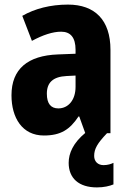

<svg xmlns="http://www.w3.org/2000/svg" viewBox="-20 -580 557 836"><path d="M390 99C390 68 404 44 446 0H461V-363C461 -493 393 -560 276 -560C199 -560 131 -542 77 -511L119 -402C167 -428 210 -442 246 -442C287 -442 309 -417 309 -363V-346L232 -343C101 -338 30 -280 30 -165C30 -67 77 10 171 10C245 10 284 -16 322 -73H325L351 -1C299 42 279 87 279 129C279 196 323 236 402 236C433 236 457 230 474 223V129C464 134 449 139 431 139C406 139 390 123 390 99ZM270 -249 309 -251V-202C309 -144 277 -108 234 -108C202 -108 184 -128 184 -172C184 -220 210 -246 270 -249Z"/></svg>

Font: Noto Sans Khmer Condensed ExtraBold
Style: Regular
Weight: 800
Width: 3
Designer: Danh Hong and the Monotype Design Team
Foundry: Monotype Imaging Inc.
Version: Version 2.004